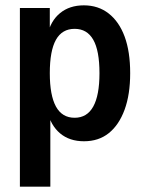

<svg xmlns="http://www.w3.org/2000/svg" viewBox="-20 -519 541 719"><path d="M54.5 180V-489H166.5V-387.5H157.5Q169.5 -441 205 -470Q240.5 -499 294 -499Q348 -499 387 -468.5Q426 -438 446.8 -381.8Q467.5 -325.5 467.5 -245Q467.5 -165 446.5 -108Q425.5 -51 387.5 -20.5Q349.5 10 294.5 10Q240.5 10 205.2 -19.5Q170 -49 157.5 -102.5H168.5V180ZM259.5 -78Q306 -78 329.2 -120Q352.5 -162 352.5 -245Q352.5 -329.5 329.2 -370.2Q306 -411 259.5 -411Q212.5 -411 189.5 -370Q166.5 -329 166.5 -245Q166.5 -162 189.5 -120Q212.5 -78 259.5 -78Z"/></svg>

Font: Nunito Sans 12pt ExtraLight Condensed
Style: Regular
Weight: 200
Width: 3
Version: Version 3.101;gftools[0.9.27]